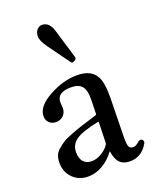

<svg xmlns="http://www.w3.org/2000/svg" viewBox="-150 -892 801 988"><g transform="rotate(-20 250.5 -397.5)"><path d="M274 -577 190 -693Q162 -731 162 -757Q162 -777 173.5 -791Q185 -805 202 -805Q241 -805 257 -754L305 -594Q310 -582 298 -575L295 -573Q281 -564 274 -577ZM491 -60Q491 -54 487 -49Q452 10 389 10Q353 10 333.5 -10.5Q314 -31 308 -75Q280 -36 241 -13Q202 10 161 10Q110 10 77 -23Q44 -56 44 -106Q44 -128 50 -145Q56 -162 73.5 -177Q91 -192 106.5 -202Q122 -212 158.5 -226Q195 -240 220.5 -248Q246 -256 301 -273Q307 -275 307 -278L309 -357Q310 -408 292 -430Q274 -452 232 -452Q155 -452 155 -398Q155 -393 156 -382.5Q157 -372 157 -367Q157 -342 141 -326Q125 -310 100 -310Q78 -310 63.5 -324Q49 -338 49 -360Q49 -413 127.5 -456.5Q206 -500 283 -500Q360 -500 387 -449Q406 -414 405 -330L401 -124Q400 -81 406 -67Q412 -53 429 -53Q445 -53 462 -70Q470 -76 476 -76Q482 -76 486.5 -71.5Q491 -67 491 -60ZM303 -123 306 -232Q306 -236 305 -237Q304 -238 301 -237Q213 -219 178 -195Q143 -171 143 -128Q143 -95 159 -76.5Q175 -58 204 -58Q230 -58 257.5 -74Q285 -90 300 -113Q303 -117 303 -123Z"/></g></svg>

Font: Caslon OS
Style: Regular
Weight: 400
Designer: Alfredo Marco Pradil
Foundry: Hanken Design Co.
Version: Version 1.000;PS 001.000;hotconv 1.0.88;makeotf.lib2.5.64775